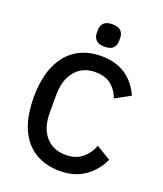

<svg xmlns="http://www.w3.org/2000/svg" viewBox="-164 -1015 962 1134"><g transform="rotate(20 317.0 -448.5)"><path d="M348 12Q257 12 191 -28.5Q125 -69 90 -148Q55 -227 55 -345Q55 -462 90 -543.5Q125 -625 191 -667.5Q257 -710 348 -710Q438 -710 499.5 -670Q561 -630 597 -552L502 -500Q484 -550 446.5 -579.5Q409 -609 348 -609Q267 -609 221 -553Q175 -497 175 -400V-293Q175 -197 221 -143Q267 -89 348 -89Q410 -89 450 -121.5Q490 -154 509 -205L600 -150Q565 -75 501.5 -31.5Q438 12 348 12ZM345 -768Q308 -768 291.5 -785Q275 -802 275 -828V-849Q275 -875 291.5 -892Q308 -909 345 -909Q383 -909 399 -892Q415 -875 415 -849V-828Q415 -802 399 -785Q383 -768 345 -768Z"/></g></svg>

Font: IBM Plex Sans Medium
Style: Regular
Weight: 500
Designer: Mike Abbink, Paul van der Laan, Pieter van Rosmalen
Foundry: Bold Monday
Version: Version 3.201